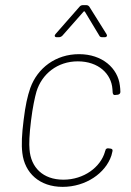

<svg xmlns="http://www.w3.org/2000/svg" viewBox="-20 -720 511 748"><path d="M201 -575H209C214 -575 219 -577 223 -581L305 -674C307 -677 310 -676 311 -674L367 -581C369 -576 374 -575 379 -575H388C396 -575 399 -581 395 -587L328 -694C325 -698 321 -700 316 -700H303C298 -700 293 -698 290 -694L196 -587C191 -581 193 -575 201 -575ZM224 8C314 8 391 -45 414 -114C416 -121 417 -126 418 -130C420 -137 417 -140 411 -141L403 -142C398 -143 393 -141 391 -136C391 -134 390 -131 389 -130C389 -130 389 -130 389 -129C372 -69 307 -20 227 -20C147 -20 100 -68 95 -138C93 -159 94 -195 101 -251C107 -301 116 -342 122 -363C143 -432 204 -481 283 -481C364 -481 414 -432 418 -373L419 -359C420 -352 423 -349 429 -350L439 -351C445 -352 449 -356 449 -362C449 -370 448 -379 447 -387C439 -454 379 -509 288 -509C197 -509 126 -455 98 -377C87 -345 79 -310 72 -252C65 -196 63 -157 67 -124C76 -46 134 8 224 8Z"/></svg>

Font: Barlow Thin
Style: Italic
Weight: 250
Italic angle: -7°
Designer: Jeremy Tribby
Foundry: Tribby Type
Version: Version 1.422;hotconv 1.0.109;makeotfexe 2.5.65596